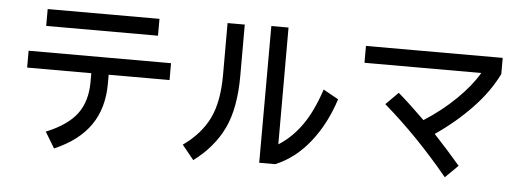

<svg xmlns="http://www.w3.org/2000/svg" viewBox="-52 -924 3043 1112"><g transform="rotate(5 1470.0 -368.0)"><path d="M185 -761H835V-663H185ZM924 -511V-413H570V-362Q570 -218 501 -119Q432 -20 292 40L236 -53Q361 -104 415 -177Q469 -250 469 -362V-413H96V-511Z M1906 -387Q1860 -242 1775 -135Q1690 -28 1576 19H1483L1484 -776H1584V-97Q1657 -142 1715.5 -222.5Q1774 -303 1818 -436ZM1230 -771H1330V-474Q1330 -284 1273.5 -166.5Q1217 -49 1101 37L1033 -47Q1135 -119 1182.5 -215.5Q1230 -312 1230 -470Z M2040 -709H2835V-615Q2783 -509 2690 -412Q2597 -315 2481 -236Q2562 -150 2635 -64L2561 9Q2382 -209 2181 -383L2253 -455Q2324 -394 2409 -310Q2511 -375 2592.5 -454.5Q2674 -534 2719 -611H2040Z"/></g></svg>

Font: IBM Plex Sans JP Medm
Style: Regular
Weight: 500
Designer: Mike Abbink; Paul van der Laan; Pieter van Rosmalen; Wujin Sim; Yejin Wi; Jinhee Kim; Boomi Park; Yona Kim; Kichan Ma
Foundry: Sandoll Inc.
Version: Version 1.002